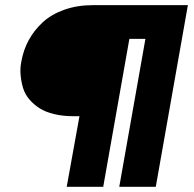

<svg xmlns="http://www.w3.org/2000/svg" viewBox="-20 -722 748 742"><path d="M338.9 -702.1H706.1L582 0H440.9L542 -571.8H480L378.9 0H237.8L287.1 -272.9H264.2Q223.1 -272.9 189.5 -281Q155.8 -289.1 132.8 -303.7Q109.9 -318.4 93 -338.4Q76.2 -358.4 69.1 -382.1Q62 -405.8 59.6 -432.4Q57.1 -459 63 -486.8Q70.8 -529.8 91.3 -567.4Q111.8 -605 145 -635.7Q178.2 -666.5 228.3 -684.3Q278.3 -702.1 338.9 -702.1Z"/></svg>

Font: SVN-Poppins
Style: Bold Italic
Weight: 700
Italic angle: -10°
Designer: Ninad Kale (Devanagari), Jonny Pinhorn (Latin)
Foundry: Indian Type Foundry
Version: Version 3.002 2017